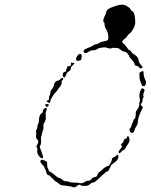

<svg xmlns="http://www.w3.org/2000/svg" viewBox="-20 -792 643 819"><path d="M474 -127Q485 -138 485 -123Q485 -109 467 -98Q454 -89 453 -85Q452 -81 448.5 -75.5Q445 -70 443.5 -65.5Q442 -61 438 -61Q431 -59 418 -46Q392 -20 381 -14Q378 -13 374 -13Q370 -13 366 -8Q356 2 340 1Q328 1 324 -2Q318 -7 310 0Q298 10 290 6Q285 3 279.5 3Q274 3 265.5 1Q257 -1 248.5 -1Q240 -1 232.5 -7.5Q225 -14 218.5 -17.5Q212 -21 209.5 -25.5Q207 -30 205 -30Q203 -30 198 -36.5Q193 -43 189 -44Q179 -46 177 -59Q176 -65 173 -69.5Q170 -74 170 -77Q170 -80 162.5 -87.5Q155 -95 153 -99.5Q151 -104 153 -107Q159 -114 172 -106L181 -101V-90Q181 -79 184 -75Q187 -71 187.5 -66Q188 -61 194 -59Q200 -57 209 -49Q228 -32 235 -32Q240 -32 246 -25.5Q252 -19 260.5 -19Q269 -19 275 -16Q281 -13 297.5 -13Q314 -13 320 -11Q331 -8 345 -18Q350 -22 355 -21Q359 -20 364.5 -23Q370 -26 372 -31Q374 -34 382 -36Q389 -37 392 -39.5Q395 -42 396.5 -48Q398 -54 403 -57.5Q408 -61 416 -68Q429 -81 440 -84Q445 -85 445 -86Q445 -87 450.5 -94.5Q456 -102 457 -110.5Q458 -119 463.5 -120.5Q469 -122 474 -127ZM522 -207Q525 -217 530 -207Q537 -192 525 -176Q520 -169 517 -164Q511 -152 506 -152Q504 -152 498 -145Q486 -132 486 -143Q486 -148 493.5 -156.5Q501 -165 501 -166Q501 -167 498 -171.5Q495 -176 498 -178Q507 -185 507 -190Q507 -194 510.5 -197.5Q514 -201 518 -201Q520 -201 522 -207ZM177 -332Q182 -330 177 -318Q174 -311 175 -301Q178 -280 168 -267Q164 -261 165 -252Q167 -245 163.5 -237Q160 -229 159 -221Q158 -213 156 -210Q154 -207 155 -192.5Q156 -178 152 -172Q148 -166 151 -160Q154 -154 156 -147Q158 -140 162 -130Q166 -117 161 -117Q160 -117 159 -117Q149 -120 142 -133Q137 -144 139 -151.5Q141 -159 138 -161Q133 -167 139 -175Q142 -180 143 -186Q144 -192 140 -196Q131 -204 134 -216Q136 -221 134 -226.5Q132 -232 136 -239.5Q140 -247 140 -254Q140 -261 143 -264Q146 -267 146 -278Q147 -303 158 -309Q163 -312 163 -318Q163 -324 169 -328.5Q175 -333 177 -332ZM179 -336Q177 -336 174.5 -340.5Q172 -345 173.5 -347Q175 -349 181.5 -348Q188 -347 188.5 -345Q189 -343 185.5 -339.5Q182 -336 179 -336ZM581 -409Q584 -415 585.5 -415.5Q587 -416 591 -414Q600 -411 594 -398Q589 -388 592 -382Q594 -379 590.5 -374Q587 -369 588 -365Q589 -362 587 -357Q585 -352 583 -351Q580 -350 580.5 -346.5Q581 -343 585 -340Q589 -337 589 -334Q589 -331 581 -316Q570 -294 568 -274Q568 -263 562 -254Q556 -245 554 -239Q552 -225 543 -225Q536 -225 533 -235Q531 -241 536 -246.5Q541 -252 541 -256Q541 -260 544 -265Q547 -270 548 -275Q549 -280 551 -282Q559 -288 559 -304Q558 -314 563 -321Q576 -339 574 -348Q573 -352 575.5 -357.5Q578 -363 576 -371Q571 -390 581 -409ZM238 -455Q248 -464 250 -457Q250 -453 246 -450Q242 -447 243 -439.5Q244 -432 236 -422.5Q228 -413 225 -407.5Q222 -402 216 -397Q211 -392 203 -379Q195 -366 195 -363Q195 -353 191 -353Q188 -353 183.5 -356Q179 -359 179 -360Q179 -363 184 -364Q191 -366 189 -374Q188 -379 191.5 -384.5Q195 -390 195 -397Q195 -404 202 -412.5Q209 -421 210 -429Q211 -437 214 -440Q222 -449 231 -449Q233 -449 238 -455ZM582 -486Q588 -489 590 -489Q593 -488 593 -472Q594 -464 597 -458Q600 -452 602 -445.5Q604 -439 601.5 -432.5Q599 -426 596.5 -425Q594 -424 591.5 -424.5Q589 -425 587 -426Q585 -427 585 -429Q584 -433 581 -439Q574 -454 575 -470V-482ZM283 -518V-525L290 -524Q297 -523 297.5 -522Q298 -521 293 -516.5Q288 -512 288 -510.5Q288 -509 285 -508Q282 -507 282 -500Q282 -495 280.5 -493Q279 -491 273 -487Q264 -482 262 -473Q257 -457 250 -464Q247 -467 247.5 -474Q248 -481 251 -483Q255 -486 258 -486Q261 -486 261 -487Q261 -489 264 -498.5Q267 -508 268 -509Q270 -510 274 -510Q278 -510 280 -511Q282 -512 282.5 -513.5Q283 -515 283 -518ZM316 -560Q322 -565 326 -560.5Q330 -556 328 -546Q328 -537 323 -535Q319 -533 313 -532.5Q307 -532 306 -534Q303 -539 306 -547Q309 -555 316 -560ZM471 -766Q488 -772 500.5 -772Q513 -772 522.5 -765Q532 -758 533 -758Q534 -758 536.5 -752.5Q539 -747 542 -746Q545 -745 550 -739Q556 -729 557 -697Q557 -686 550 -672Q541 -654 529 -646Q525 -643 522.5 -637.5Q520 -632 511 -626Q494 -614 508 -605Q512 -602 514 -599Q516 -596 521 -590Q526 -584 526 -582.5Q526 -581 532 -578.5Q538 -576 540.5 -570.5Q543 -565 550.5 -561Q558 -557 564 -550.5Q570 -544 571 -536Q572 -524 584 -512L589 -506L585 -502Q578 -497 573 -505Q570 -510 563 -511Q558 -512 556 -514Q554 -516 553 -521.5Q552 -527 541.5 -538Q531 -549 531 -552Q531 -555 524.5 -563Q518 -571 513 -571Q504 -571 493 -581Q486 -587 480 -587Q474 -587 467.5 -588Q461 -589 456.5 -586.5Q452 -584 443 -586Q434 -588 431 -589.5Q428 -591 415 -589Q399 -587 390 -580Q386 -577 379 -578Q370 -579 356 -570Q345 -562 339 -568Q329 -578 356 -588Q369 -592 376.5 -597.5Q384 -603 388 -603Q396 -603 405 -610Q407 -612 415 -614Q436 -618 439.5 -621Q443 -624 442 -639Q441 -655 429 -674Q426 -681 426 -688Q426 -695 423 -697Q417 -702 426 -722Q432 -733 433 -740Q434 -748 442 -753.5Q450 -759 471 -766Z"/></svg>

Font: TT2020 Style D
Style: Italic
Weight: 400
Italic angle: -15°
Version: Version 0.2.000